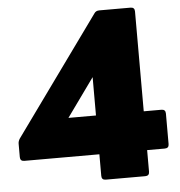

<svg xmlns="http://www.w3.org/2000/svg" viewBox="-52 -784 781 833"><g transform="rotate(-5 338.0 -367.0)"><path d="M375 0Q357 0 357 -18V-112H30Q12 -112 12 -130V-188Q12 -199 19 -210L389 -723Q396 -734 411 -734H547Q565 -734 565 -716V-281H642Q660 -281 660 -263V-130Q660 -112 642 -112H565V-18Q565 0 547 0ZM237 -281H357V-448Z"/></g></svg>

Font: LINE Seed Sans Heavy
Style: Regular
Weight: 900
Designer: LINE VX Design & Dalton Maag Ltd & Sandoll Inc
Foundry: Dalton Maag Ltd
Version: Version 1.003